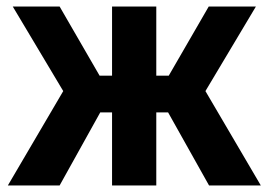

<svg xmlns="http://www.w3.org/2000/svg" viewBox="-20 -566 820 586"><path d="M4 0 173 -288 19 -546H162L284 -335H322V-546H457V-335H495L617 -546H761L607 -288L776 0H618L493 -223H457V0H322V-223H286L162 0Z"/></svg>

Font: Noto Sans SemiCondensed
Style: Bold
Weight: 700
Width: 4
Designer: Monotype Design Team
Foundry: Monotype Imaging Inc.
Version: Version 2.013; ttfautohint (v1.8.4.7-5d5b)